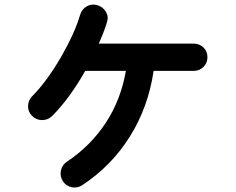

<svg xmlns="http://www.w3.org/2000/svg" viewBox="-20 -790 1040 845"><path d="M342 25Q321 39 296 34Q271 29 257 8Q243 -14 248 -39Q253 -64 274 -78Q379 -148 445.5 -249.5Q512 -351 534 -478H355Q323 -421 286 -370Q249 -319 209 -279Q190 -261 164.5 -261.5Q139 -262 121 -280Q103 -298 103.5 -323.5Q104 -349 122 -367Q155 -400 188 -445.5Q221 -491 249.5 -540.5Q278 -590 299.5 -637.5Q321 -685 332 -723Q339 -748 360 -761Q381 -774 406 -768Q432 -761 445.5 -739Q459 -717 451 -693Q444 -670 435 -646.5Q426 -623 415 -598H832Q858 -598 875.5 -581Q893 -564 893 -538Q893 -513 875.5 -495.5Q858 -478 832 -478H656Q633 -320 552.5 -190.5Q472 -61 342 25Z"/></svg>

Font: Zen Maru Gothic
Style: Bold
Weight: 700
Designer: Yoshimichi Ohira
Foundry: Positype
Version: Version 1.001